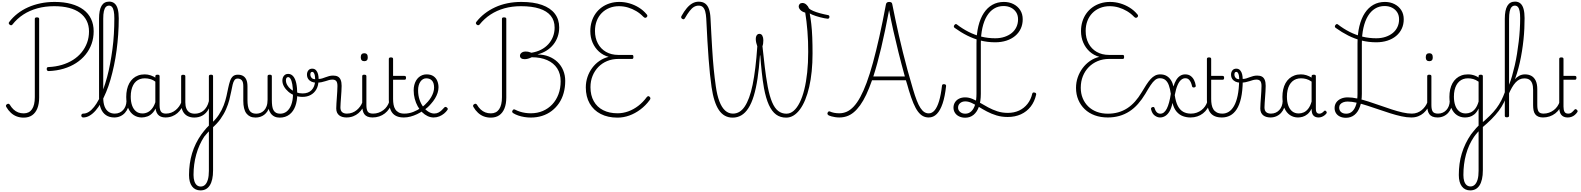

<svg xmlns="http://www.w3.org/2000/svg" viewBox="-20 -1444 19663 2388"><path d="M586 -560Q575 -560 568 -566Q561 -572 561 -586Q561 -600 567 -605Q573 -610 584 -610Q673 -614 750 -637Q827 -660 889 -699.5Q951 -739 995 -793Q1039 -847 1063 -912.5Q1087 -978 1087 -1053Q1087 -1127 1058 -1185.5Q1029 -1244 974 -1284.5Q919 -1325 838.5 -1346Q758 -1367 654 -1367Q542 -1367 445.5 -1340.5Q349 -1314 271 -1263.5Q193 -1213 134 -1138Q129 -1132 121 -1130Q113 -1128 103 -1135Q91 -1143 89 -1152.5Q87 -1162 95 -1171Q139 -1229 198 -1275Q257 -1321 328.5 -1353Q400 -1385 483 -1402.5Q566 -1420 659 -1420Q775 -1420 865.5 -1395Q956 -1370 1018 -1323.5Q1080 -1277 1112.5 -1209Q1145 -1141 1145 -1055Q1145 -971 1119 -898Q1093 -825 1044 -764.5Q995 -704 926 -659.5Q857 -615 771 -589.5Q685 -564 586 -560ZM274 19Q228 19 188 4Q148 -11 115 -41.5Q82 -72 58 -114Q52 -125 54.5 -133.5Q57 -142 67 -148Q78 -155 86 -153.5Q94 -152 101 -143Q122 -107 148.5 -82.5Q175 -58 206.5 -46Q238 -34 275 -34Q343 -34 378 -85.5Q413 -137 413 -235V-1209Q413 -1219 419.5 -1223.5Q426 -1228 439 -1228Q453 -1228 460 -1223.5Q467 -1219 467 -1209V-231Q467 -152 444.5 -96Q422 -40 379.5 -10.5Q337 19 274 19Z M1015 17Q1003 17 997 9.5Q991 2 991 -7Q991 -16 997 -23.5Q1003 -31 1015 -31Q1051 -31 1084.5 -52.5Q1118 -74 1150 -114Q1182 -154 1211 -210Q1240 -266 1265 -335Q1290 -404 1311.5 -483.5Q1333 -563 1349.5 -651.5Q1366 -740 1378.5 -833Q1391 -926 1396.5 -1022.5Q1402 -1119 1402 -1216Q1402 -1228 1410.5 -1234Q1419 -1240 1429.5 -1240Q1440 -1240 1448.5 -1234Q1457 -1228 1457 -1216Q1457 -1115 1450 -1015Q1443 -915 1430 -817.5Q1417 -720 1397.5 -628Q1378 -536 1354 -453Q1330 -370 1300 -298.5Q1270 -227 1238 -169Q1206 -111 1169.5 -69.5Q1133 -28 1094.5 -5.5Q1056 17 1015 17ZM1402 17Q1341 17 1298.5 -11.5Q1256 -40 1234 -95Q1212 -150 1212 -229V-1212Q1212 -1319 1243 -1371.5Q1274 -1424 1338 -1424Q1378 -1424 1405 -1401Q1432 -1378 1444.5 -1331.5Q1457 -1285 1457 -1216Q1457 -1204 1448.5 -1197.5Q1440 -1191 1429.5 -1191Q1419 -1191 1410.5 -1197.5Q1402 -1204 1402 -1216Q1402 -1270 1395 -1305Q1388 -1340 1373.5 -1357Q1359 -1374 1336 -1374Q1312 -1374 1296 -1357Q1280 -1340 1272 -1304Q1264 -1268 1264 -1212V-229Q1264 -165 1280.5 -121Q1297 -77 1329.5 -54Q1362 -31 1408 -31Q1419 -31 1424.5 -23.5Q1430 -16 1429.5 -7Q1429 2 1422 9.5Q1415 17 1402 17Z M1401 17Q1390 17 1384.5 9.5Q1379 2 1379.5 -7Q1380 -16 1387 -23.5Q1394 -31 1407 -31Q1440 -31 1466.5 -43Q1493 -55 1512 -76Q1531 -97 1541.5 -125Q1552 -153 1553 -186Q1554 -198 1563 -201.5Q1572 -205 1580.5 -201.5Q1589 -198 1588 -186Q1587 -142 1572.5 -104.5Q1558 -67 1533.5 -40Q1509 -13 1475 2Q1441 17 1401 17Z M1743 17Q1688 17 1644 -12Q1600 -41 1575 -98Q1550 -155 1550 -238Q1550 -288 1559.5 -331Q1569 -374 1588 -408.5Q1607 -443 1634.5 -467.5Q1662 -492 1698.5 -505.5Q1735 -519 1780 -519Q1818 -519 1854.5 -506.5Q1891 -494 1927 -470V-419Q1887 -449 1852 -459.5Q1817 -470 1781 -470Q1749 -470 1721.5 -460.5Q1694 -451 1672.5 -432Q1651 -413 1636.5 -385.5Q1622 -358 1614 -322Q1606 -286 1606 -242Q1606 -180 1622.5 -133Q1639 -86 1671.5 -59.5Q1704 -33 1753 -33Q1787 -33 1819 -49Q1851 -65 1877.5 -101.5Q1904 -138 1921 -202L1939 -159Q1918 -85 1884.5 -47Q1851 -9 1813.5 4Q1776 17 1743 17ZM2039 17Q2005 17 1981 7Q1957 -3 1942 -22Q1927 -41 1919.5 -69Q1912 -97 1912 -132V-495Q1912 -506 1919 -510.5Q1926 -515 1940 -515Q1953 -515 1959 -510.5Q1965 -506 1965 -496V-133Q1965 -81 1982 -56Q1999 -31 2045 -31Q2052 -31 2056 -23.5Q2060 -16 2059.5 -7Q2059 2 2054.5 9.5Q2050 17 2039 17Z M2036 17Q2025 17 2019.5 9.5Q2014 2 2014.5 -7Q2015 -16 2022 -23.5Q2029 -31 2042 -31Q2079 -31 2110 -43Q2141 -55 2165 -75Q2189 -95 2207 -120Q2225 -145 2235 -172Q2239 -183 2248 -182.5Q2257 -182 2263 -174.5Q2269 -167 2266 -157Q2255 -124 2235 -93Q2215 -62 2186.5 -37Q2158 -12 2120 2.5Q2082 17 2036 17Z M2474 924Q2406 924 2368.5 874Q2331 824 2331 733Q2331 661 2340.5 593.5Q2350 526 2369 463Q2388 400 2417 341Q2446 282 2485 227Q2501 205 2517 185.5Q2533 166 2548.5 148Q2564 130 2578 118V-96Q2563 -63 2541.5 -41Q2520 -19 2496 -6Q2472 7 2446.5 12.5Q2421 18 2396 18Q2348 18 2311 -1.5Q2274 -21 2253.5 -61.5Q2233 -102 2233 -166V-496Q2233 -505 2239 -509.5Q2245 -514 2258 -514Q2272 -514 2278.5 -509.5Q2285 -505 2285 -496V-171Q2285 -127 2297.5 -95.5Q2310 -64 2336 -47Q2362 -30 2403 -30Q2432 -30 2459 -39Q2486 -48 2509 -66.5Q2532 -85 2550 -115Q2568 -145 2578 -186V-496Q2578 -506 2584.5 -510.5Q2591 -515 2605 -515Q2618 -515 2624 -510.5Q2630 -506 2630 -496V675Q2630 738 2619.5 784.5Q2609 831 2589 862Q2569 893 2540 908.5Q2511 924 2474 924ZM2477 876Q2508 876 2530.5 854.5Q2553 833 2565.5 789.5Q2578 746 2578 682V190Q2570 198 2560 208.5Q2550 219 2540 232Q2530 245 2519 257Q2487 306 2462.5 361Q2438 416 2421 476.5Q2404 537 2395.5 601.5Q2387 666 2387 732Q2387 776 2397.5 809Q2408 842 2428 859Q2448 876 2477 876Z M2610 155Q2605 160 2599.5 154.5Q2594 149 2590.5 137.5Q2587 126 2589.5 114.5Q2592 103 2601 97Q2663 43 2701.5 -16Q2740 -75 2762.5 -134.5Q2785 -194 2797 -249.5Q2809 -305 2819 -353Q2829 -401 2841.5 -437.5Q2854 -474 2876.5 -494.5Q2899 -515 2939 -515Q2950 -515 2955 -508Q2960 -501 2959.5 -491.5Q2959 -482 2953 -474.5Q2947 -467 2936 -467Q2910 -467 2896 -447Q2882 -427 2873.5 -391Q2865 -355 2856 -307Q2847 -259 2832.5 -202.5Q2818 -146 2791.5 -85Q2765 -24 2721.5 37Q2678 98 2610 155Z M3158 18Q3120 18 3092 5Q3064 -8 3044.5 -33.5Q3025 -59 3015.5 -98.5Q3006 -138 3006 -190V-372Q3006 -425 2987 -446Q2968 -467 2936 -467Q2925 -467 2919 -474.5Q2913 -482 2913.5 -491.5Q2914 -501 2920 -508Q2926 -515 2938 -515Q2977 -515 3003.5 -499.5Q3030 -484 3044 -452Q3058 -420 3058 -368V-202Q3058 -159 3063.5 -126.5Q3069 -94 3081.5 -72.5Q3094 -51 3115 -40.5Q3136 -30 3167 -30Q3192 -30 3217 -39Q3242 -48 3262.5 -68.5Q3283 -89 3295.5 -122.5Q3308 -156 3308 -205L3331 -117Q3322 -84 3305 -58.5Q3288 -33 3265.5 -16Q3243 1 3215.5 9.5Q3188 18 3158 18ZM3459 19Q3422 19 3394 5.5Q3366 -8 3347 -34Q3328 -60 3318 -100Q3308 -140 3308 -192V-496Q3308 -506 3314.5 -510.5Q3321 -515 3335 -515Q3348 -515 3354.5 -510.5Q3361 -506 3361 -496V-202Q3361 -159 3365.5 -126.5Q3370 -94 3382 -73Q3394 -52 3414 -41Q3434 -30 3465 -30Q3487 -30 3507 -36.5Q3527 -43 3544.5 -56.5Q3562 -70 3576.5 -90.5Q3591 -111 3601.5 -138Q3612 -165 3618 -199Q3624 -233 3624 -273Q3624 -349 3615.5 -395.5Q3607 -442 3593.5 -463.5Q3580 -485 3564 -485Q3552 -485 3547 -495Q3542 -505 3546.5 -515Q3551 -525 3564 -525Q3601 -525 3626.5 -495.5Q3652 -466 3664.5 -410Q3677 -354 3677 -273Q3677 -231 3671 -193.5Q3665 -156 3653 -123.5Q3641 -91 3623 -65Q3605 -39 3580.5 -20Q3556 -1 3525.5 9Q3495 19 3459 19Z M3742 -239Q3692 -239 3647 -256Q3602 -273 3567.5 -302.5Q3533 -332 3512.5 -368Q3492 -404 3492 -442Q3492 -478 3511.5 -501.5Q3531 -525 3563 -525Q3576 -525 3580.5 -515Q3585 -505 3581.5 -495Q3578 -485 3564 -485Q3550 -485 3543 -474.5Q3536 -464 3536 -445Q3536 -415 3552.5 -386Q3569 -357 3597.5 -333.5Q3626 -310 3663.5 -296Q3701 -282 3743 -282Q3816 -282 3855.5 -323.5Q3895 -365 3899 -433Q3900 -444 3911 -447Q3922 -450 3932 -447Q3942 -444 3941 -433Q3939 -375 3914 -331.5Q3889 -288 3845 -263.5Q3801 -239 3742 -239Z M4289 17Q4264 17 4241 11Q4218 5 4200 -8.5Q4182 -22 4172 -43.5Q4162 -65 4162 -95Q4162 -123 4164.5 -158Q4167 -193 4169.5 -231.5Q4172 -270 4174.5 -306.5Q4177 -343 4177 -374Q4177 -419 4161.5 -436.5Q4146 -454 4115 -454Q4092 -454 4071 -448Q4050 -442 4027.5 -434.5Q4005 -427 3978 -421.5Q3951 -416 3915 -416Q3880 -416 3853.5 -428.5Q3827 -441 3812.5 -463.5Q3798 -486 3798 -517Q3798 -547 3815 -568.5Q3832 -590 3863 -590Q3893 -590 3911 -570Q3929 -550 3936 -520.5Q3943 -491 3943 -462Q3965 -462 3986.5 -468.5Q4008 -475 4029.5 -483.5Q4051 -492 4074.5 -498Q4098 -504 4124 -504Q4160 -504 4183 -491Q4206 -478 4217.5 -449.5Q4229 -421 4229 -376Q4229 -345 4226.5 -308.5Q4224 -272 4221.5 -235Q4219 -198 4216.5 -165Q4214 -132 4214 -108Q4214 -68 4235 -49.5Q4256 -31 4295 -31Q4306 -31 4311 -23.5Q4316 -16 4315.5 -7Q4315 2 4308.5 9.5Q4302 17 4289 17ZM3900 -459Q3900 -479 3896.5 -500Q3893 -521 3885 -535.5Q3877 -550 3864 -550Q3851 -550 3845.5 -541.5Q3840 -533 3840 -518Q3840 -494 3855 -476.5Q3870 -459 3900 -459Z M4288 17Q4277 17 4271.5 9.5Q4266 2 4266.5 -7Q4267 -16 4274 -23.5Q4281 -31 4294 -31Q4331 -31 4362 -43Q4393 -55 4417 -75Q4441 -95 4459 -120Q4477 -145 4487 -172Q4491 -183 4500 -182.5Q4509 -182 4515 -174.5Q4521 -167 4518 -157Q4507 -124 4487 -93Q4467 -62 4438.5 -37Q4410 -12 4372 2.5Q4334 17 4288 17Z M4615 17Q4577 17 4551.5 6.5Q4526 -4 4511.5 -24Q4497 -44 4491 -72.5Q4485 -101 4485 -137V-496Q4485 -506 4491 -510.5Q4497 -515 4510 -515Q4524 -515 4530.5 -510.5Q4537 -506 4537 -496V-137Q4537 -82 4553.5 -56.5Q4570 -31 4621 -31Q4630 -31 4634.5 -23.5Q4639 -16 4638.5 -7Q4638 2 4632.5 9.5Q4627 17 4615 17ZM4511 -683Q4489 -683 4478 -695.5Q4467 -708 4467 -732Q4467 -757 4478 -769.5Q4489 -782 4511 -782Q4532 -782 4543 -769.5Q4554 -757 4554 -732Q4555 -707 4543.5 -695Q4532 -683 4511 -683Z M4613 17Q4602 17 4596.5 9.5Q4591 2 4591.5 -7Q4592 -16 4599 -23.5Q4606 -31 4619 -31Q4656 -31 4688.5 -42.5Q4721 -54 4747.5 -74Q4774 -94 4793 -121.5Q4812 -149 4822 -182Q4825 -193 4834.5 -192Q4844 -191 4850.5 -184Q4857 -177 4854 -167Q4842 -125 4820 -91.5Q4798 -58 4766.5 -33.5Q4735 -9 4696 4Q4657 17 4613 17Z M5002 17Q4951 17 4915.5 2Q4880 -13 4858.5 -41.5Q4837 -70 4826.5 -110Q4816 -150 4816 -201V-711Q4816 -721 4822.5 -725.5Q4829 -730 4842 -730Q4856 -730 4862.5 -725.5Q4869 -721 4869 -711V-500H5010Q5021 -500 5025.5 -494.5Q5030 -489 5030 -476Q5030 -464 5025.5 -458Q5021 -452 5010 -452H4869V-213Q4869 -175 4875 -142Q4881 -109 4896.5 -84.5Q4912 -60 4939 -45.5Q4966 -31 5009 -31Q5019 -31 5024 -23.5Q5029 -16 5028.5 -7Q5028 2 5021.5 9.5Q5015 17 5002 17Z M5004 17Q4991 17 4985.5 9.5Q4980 2 4981.5 -7Q4983 -16 4990.5 -23.5Q4998 -31 5010 -31Q5066 -31 5120 -52Q5174 -73 5218 -105Q5226 -110 5232.5 -107Q5239 -104 5243.5 -96.5Q5248 -89 5248 -80.5Q5248 -72 5241 -67Q5207 -43 5167 -24Q5127 -5 5085.5 6Q5044 17 5004 17Z M5218 -103Q5242 -120 5263 -139.5Q5284 -159 5302 -180Q5326 -207 5343 -236.5Q5360 -266 5369.5 -296Q5379 -326 5379 -354Q5379 -413 5353 -441.5Q5327 -470 5281 -470Q5260 -470 5241.5 -459.5Q5223 -449 5209 -429Q5195 -409 5187.5 -382Q5180 -355 5180 -322Q5180 -256 5198.5 -202.5Q5217 -149 5247 -111Q5277 -73 5312 -52.5Q5347 -32 5380 -32Q5410 -32 5433 -44Q5456 -56 5474 -73.5Q5492 -91 5505 -106Q5513 -115 5521 -114.5Q5529 -114 5538 -107Q5546 -101 5548.5 -93.5Q5551 -86 5545 -77Q5529 -53 5503 -31.5Q5477 -10 5444 3.5Q5411 17 5373 17Q5335 17 5298.5 0Q5262 -17 5230.5 -48Q5199 -79 5175.5 -121.5Q5152 -164 5138.5 -214.5Q5125 -265 5125 -321Q5125 -355 5132.5 -385.5Q5140 -416 5154 -440.5Q5168 -465 5188 -482.5Q5208 -500 5232.5 -509.5Q5257 -519 5285 -519Q5338 -519 5371 -496.5Q5404 -474 5419 -437Q5434 -400 5434 -358Q5434 -324 5422.5 -288.5Q5411 -253 5390 -218.5Q5369 -184 5340 -152Q5320 -128 5295 -106Q5270 -84 5243 -65Z M6581 18Q6541 18 6501.5 11.5Q6462 5 6426.5 -7Q6391 -19 6364 -36Q6353 -43 6350.5 -51.5Q6348 -60 6356 -72Q6362 -82 6370 -83.5Q6378 -85 6389 -79Q6416 -65 6447.5 -55Q6479 -45 6513 -40Q6547 -35 6582 -35Q6664 -35 6731.5 -64Q6799 -93 6848.5 -145.5Q6898 -198 6925.5 -271Q6953 -344 6953 -433Q6953 -527 6910 -593.5Q6867 -660 6786 -696Q6705 -732 6593 -732Q6567 -719 6545 -713.5Q6523 -708 6505 -708Q6477 -708 6462 -719.5Q6447 -731 6447 -751Q6447 -765 6455.5 -776.5Q6464 -788 6479 -795.5Q6494 -803 6515 -803Q6539 -803 6555 -799Q6571 -795 6590 -788Q6657 -799 6709.5 -826Q6762 -853 6799.5 -894Q6837 -935 6857.5 -987.5Q6878 -1040 6878 -1101Q6878 -1189 6830 -1248Q6782 -1307 6689 -1337Q6596 -1367 6459 -1367Q6348 -1367 6253.5 -1340.5Q6159 -1314 6081 -1263Q6003 -1212 5944 -1138Q5938 -1132 5930 -1130.5Q5922 -1129 5913 -1135Q5901 -1143 5899 -1152.5Q5897 -1162 5904 -1171Q5949 -1229 6007.5 -1274.5Q6066 -1320 6137 -1353Q6208 -1386 6290 -1403Q6372 -1420 6464 -1420Q6616 -1420 6721 -1382.5Q6826 -1345 6880.5 -1274Q6935 -1203 6935 -1103Q6935 -1041 6916 -987Q6897 -933 6862 -889.5Q6827 -846 6778 -815Q6729 -784 6668 -768V-766Q6743 -766 6805.5 -741.5Q6868 -717 6914 -673Q6960 -629 6985 -568.5Q7010 -508 7010 -438Q7010 -358 6990.5 -287.5Q6971 -217 6933 -161Q6895 -105 6842 -64.5Q6789 -24 6723 -3Q6657 18 6581 18ZM6084 19Q6038 19 5998 4Q5958 -11 5925 -41.5Q5892 -72 5868 -114Q5862 -125 5864.5 -133.5Q5867 -142 5877 -148Q5888 -155 5896 -153.5Q5904 -152 5911 -143Q5932 -107 5958.5 -82.5Q5985 -58 6016.5 -46Q6048 -34 6085 -34Q6153 -34 6188 -85.5Q6223 -137 6223 -235V-1209Q6223 -1220 6229.5 -1224Q6236 -1228 6249 -1228Q6263 -1228 6270 -1223.5Q6277 -1219 6277 -1209V-231Q6277 -152 6254.5 -96Q6232 -40 6189.5 -10.5Q6147 19 6084 19Z M7660 19Q7540 19 7451.5 -26.5Q7363 -72 7314.5 -156.5Q7266 -241 7266 -357Q7266 -425 7287 -487Q7308 -549 7346 -600Q7384 -651 7436 -686.5Q7488 -722 7550 -737Q7481 -756 7430 -802Q7379 -848 7350.5 -913.5Q7322 -979 7322 -1057Q7322 -1120 7339 -1175.5Q7356 -1231 7388 -1276Q7420 -1321 7464.5 -1353Q7509 -1385 7564 -1402.5Q7619 -1420 7683 -1420Q7747 -1420 7809 -1402Q7871 -1384 7926 -1350Q7981 -1316 8021 -1268Q8030 -1259 8031.5 -1249.5Q8033 -1240 8023 -1230Q8013 -1221 8003 -1222.5Q7993 -1224 7981 -1236Q7942 -1277 7893 -1306Q7844 -1335 7790 -1351Q7736 -1367 7678 -1367Q7613 -1367 7558 -1344.5Q7503 -1322 7463 -1281Q7423 -1240 7401.5 -1183.5Q7380 -1127 7380 -1059Q7380 -971 7416 -903.5Q7452 -836 7517.5 -798.5Q7583 -761 7670 -761H7842Q7850 -761 7854 -755.5Q7858 -750 7858 -735Q7858 -722 7854 -716.5Q7850 -711 7842 -711H7671Q7595 -711 7532 -685Q7469 -659 7422.5 -611.5Q7376 -564 7350 -500Q7324 -436 7324 -360Q7324 -259 7365 -185.5Q7406 -112 7482 -73.5Q7558 -35 7661 -35Q7728 -35 7793.5 -58.5Q7859 -82 7918 -127Q7977 -172 8024 -236Q8033 -246 8041 -248Q8049 -250 8059 -241Q8069 -232 8069.5 -222Q8070 -212 8060 -199Q8010 -131 7944.5 -82Q7879 -33 7807 -7Q7735 19 7660 19Z M9092 19Q8985 19 8921.5 -75Q8858 -169 8830 -361Q8819 -439 8810 -524Q8801 -609 8793.5 -710.5Q8786 -812 8778.5 -935.5Q8771 -1059 8764 -1214Q8761 -1267 8751 -1302.5Q8741 -1338 8721.5 -1356Q8702 -1374 8669 -1374Q8638 -1374 8611 -1358Q8584 -1342 8557 -1307Q8530 -1272 8498 -1217Q8493 -1208 8485 -1205Q8477 -1202 8466 -1209Q8454 -1216 8452.5 -1225Q8451 -1234 8455 -1243Q8488 -1303 8522 -1343Q8556 -1383 8592.5 -1403Q8629 -1423 8670 -1423Q8720 -1423 8751 -1399.5Q8782 -1376 8798 -1330Q8814 -1284 8817 -1215Q8823 -1106 8827.5 -1015Q8832 -924 8837 -848.5Q8842 -773 8846.5 -708Q8851 -643 8857 -586Q8863 -529 8869 -476Q8875 -423 8883 -370Q8899 -257 8928 -182Q8957 -107 8999 -69Q9041 -31 9096 -31Q9139 -31 9175.5 -52.5Q9212 -74 9242 -118.5Q9272 -163 9297 -230.5Q9322 -298 9341 -391Q9360 -484 9374.5 -603Q9389 -722 9399 -868Q9392 -886 9386 -911Q9380 -936 9380 -958Q9380 -976 9384.5 -990Q9389 -1004 9399 -1013.5Q9409 -1023 9424 -1023Q9450 -1023 9462 -999.5Q9474 -976 9474 -944Q9474 -923 9471.5 -904Q9469 -885 9463 -869Q9472 -794 9478.5 -731Q9485 -668 9492 -610.5Q9499 -553 9507.5 -493Q9516 -433 9529 -364Q9552 -246 9583.5 -172Q9615 -98 9659 -64Q9703 -30 9761 -30Q9810 -30 9851.5 -66Q9893 -102 9926.5 -169Q9960 -236 9983.5 -330.5Q10007 -425 10019.5 -543Q10032 -661 10032 -798Q10032 -863 10030 -927.5Q10028 -992 10022.5 -1055.5Q10017 -1119 10010.5 -1177Q10004 -1235 9995 -1287Q9957 -1297 9935.5 -1319.5Q9914 -1342 9914 -1364Q9914 -1382 9926.5 -1394.5Q9939 -1407 9960 -1407Q9986 -1407 10008.5 -1387Q10031 -1367 10042 -1339Q10057 -1324 10094 -1308Q10131 -1292 10179.5 -1279Q10228 -1266 10280 -1256Q10289 -1254 10292.5 -1248.5Q10296 -1243 10296 -1234Q10296 -1224 10290.5 -1217.5Q10285 -1211 10274 -1211Q10257 -1213 10232 -1217.5Q10207 -1222 10179.5 -1229.5Q10152 -1237 10126.5 -1245Q10101 -1253 10080.5 -1262Q10060 -1271 10051 -1277Q10062 -1219 10070.5 -1144.5Q10079 -1070 10082.5 -979.5Q10086 -889 10086 -779Q10086 -662 10075.5 -557Q10065 -452 10044.5 -363Q10024 -274 9995 -203.5Q9966 -133 9929.5 -83.5Q9893 -34 9850 -7.5Q9807 19 9758 19Q9685 19 9632.5 -19.5Q9580 -58 9543 -139Q9506 -220 9482 -348Q9473 -397 9466.5 -446.5Q9460 -496 9454.5 -546Q9449 -596 9444.5 -648Q9440 -700 9436 -755H9432Q9421 -594 9402 -468.5Q9383 -343 9355 -251Q9327 -159 9288 -98.5Q9249 -38 9200 -9.5Q9151 19 9092 19Z M10420 17Q10392 17 10367 13Q10342 9 10322 3.5Q10302 -2 10288 -8Q10281 -12 10274.5 -20Q10268 -28 10273 -41Q10278 -54 10286 -57.5Q10294 -61 10303 -57Q10324 -47 10354 -41Q10384 -35 10419 -35Q10468 -35 10512.5 -55Q10557 -75 10599 -120Q10641 -165 10680.5 -238Q10720 -311 10759 -416Q10798 -521 10837 -663Q10876 -805 10916.5 -985.5Q10957 -1166 10999 -1390Q11002 -1406 11012.5 -1413Q11023 -1420 11039 -1420Q11056 -1420 11066 -1413.5Q11076 -1407 11078 -1390Q11096 -1301 11116 -1204.5Q11136 -1108 11159.5 -1005Q11183 -902 11210 -793Q11237 -684 11268 -570Q11299 -456 11335 -336Q11360 -251 11382.5 -193.5Q11405 -136 11428.5 -100.5Q11452 -65 11477 -49.5Q11502 -34 11531 -34Q11573 -34 11605 -72.5Q11637 -111 11660 -187.5Q11683 -264 11696 -378Q11697 -389 11704 -393.5Q11711 -398 11724 -397Q11736 -396 11742 -390Q11748 -384 11747 -374Q11733 -244 11704 -157.5Q11675 -71 11632 -27Q11589 17 11531 17Q11491 17 11458.5 -0.5Q11426 -18 11397 -56.5Q11368 -95 11340.5 -160Q11313 -225 11284 -321Q11276 -353 11266 -384Q11256 -415 11247 -446H10826Q10790 -343 10753.5 -266Q10717 -189 10678 -135Q10639 -81 10598 -47Q10557 -13 10512.5 2Q10468 17 10420 17ZM10842 -493H11234Q11191 -648 11155 -792.5Q11119 -937 11089.5 -1069Q11060 -1201 11038 -1318Q10988 -1052 10939.5 -847.5Q10891 -643 10842 -493Z M12514 11Q12438 11 12374 -8.5Q12310 -28 12255.5 -57Q12201 -86 12154 -115Q12107 -144 12065.5 -163.5Q12024 -183 11986 -183Q11947 -183 11921.5 -161.5Q11896 -140 11896 -105Q11896 -73 11921.5 -51.5Q11947 -30 11986 -30Q12029 -30 12060.5 -59.5Q12092 -89 12108.5 -144.5Q12125 -200 12125 -278V-903Q12125 -1023 12148.5 -1119Q12172 -1215 12216 -1282Q12260 -1349 12323 -1384.5Q12386 -1420 12466 -1420Q12532 -1420 12585 -1393Q12638 -1366 12669 -1318Q12700 -1270 12700 -1204Q12700 -1140 12675.5 -1087.5Q12651 -1035 12605.5 -997Q12560 -959 12497 -938.5Q12434 -918 12358 -918Q12264 -918 12177.5 -939.5Q12091 -961 12010.5 -1001.5Q11930 -1042 11854 -1097Q11845 -1103 11843.5 -1112.5Q11842 -1122 11850 -1132Q11858 -1143 11866 -1144.5Q11874 -1146 11881 -1140Q11951 -1086 12027 -1047.5Q12103 -1009 12185.5 -988.5Q12268 -968 12358 -968Q12421 -968 12473.5 -985.5Q12526 -1003 12563.5 -1033.5Q12601 -1064 12621.5 -1107.5Q12642 -1151 12642 -1203Q12642 -1254 12619 -1290.5Q12596 -1327 12555.5 -1348Q12515 -1369 12462 -1369Q12396 -1369 12343.5 -1337Q12291 -1305 12254.5 -1244.5Q12218 -1184 12198.5 -1097Q12179 -1010 12179 -901V-278Q12179 -184 12155.5 -117.5Q12132 -51 12088.5 -15.5Q12045 20 11985 20Q11943 20 11909.5 4Q11876 -12 11857.5 -40.5Q11839 -69 11839 -105Q11839 -142 11857.5 -171.5Q11876 -201 11909 -217Q11942 -233 11984 -233Q12030 -233 12075.5 -213.5Q12121 -194 12169.5 -165.5Q12218 -137 12271.5 -108Q12325 -79 12385 -59.5Q12445 -40 12515 -40Q12593 -40 12655 -69Q12717 -98 12759.5 -152Q12802 -206 12819 -280Q12822 -290 12830 -293Q12838 -296 12850 -292Q12861 -290 12865 -283Q12869 -276 12867 -267Q12848 -181 12799.5 -118.5Q12751 -56 12678 -22.5Q12605 11 12514 11Z M13758 17Q13669 17 13596.5 -9.5Q13524 -36 13472 -85.5Q13420 -135 13391.5 -202.5Q13363 -270 13363 -351Q13363 -420 13384.5 -482Q13406 -544 13444.5 -596Q13483 -648 13536 -685Q13589 -722 13653 -737Q13584 -756 13533 -802Q13482 -848 13453.5 -913.5Q13425 -979 13425 -1057Q13425 -1120 13442 -1175.5Q13459 -1231 13491 -1276Q13523 -1321 13567.5 -1353Q13612 -1385 13667 -1402.5Q13722 -1420 13786 -1420Q13850 -1420 13912 -1402Q13974 -1384 14029 -1350Q14084 -1316 14124 -1268Q14133 -1259 14134.5 -1249.5Q14136 -1240 14126 -1230Q14116 -1221 14106 -1222.5Q14096 -1224 14084 -1236Q14045 -1277 13996 -1306Q13947 -1335 13893 -1351Q13839 -1367 13781 -1367Q13716 -1367 13661 -1344.5Q13606 -1322 13566 -1281Q13526 -1240 13504.5 -1183.5Q13483 -1127 13483 -1059Q13483 -971 13519 -903.5Q13555 -836 13620.5 -798.5Q13686 -761 13773 -761H13945Q13953 -761 13957 -755.5Q13961 -750 13961 -735Q13961 -722 13957 -716.5Q13953 -711 13945 -711H13774Q13697 -711 13632.5 -684Q13568 -657 13521 -609Q13474 -561 13448 -496Q13422 -431 13422 -352Q13422 -282 13446 -223Q13470 -164 13514.5 -120.5Q13559 -77 13621 -53.5Q13683 -30 13758 -30Q13769 -30 13773.5 -23Q13778 -16 13778 -6.5Q13778 3 13773 10Q13768 17 13758 17Z M13758 17Q13748 17 13743 10Q13738 3 13738 -6.5Q13738 -16 13743 -23Q13748 -30 13758 -30Q13828 -30 13888 -47Q13948 -64 14000 -97.5Q14052 -131 14096.5 -181Q14141 -231 14179 -295Q14211 -349 14238 -390.5Q14265 -432 14291 -460.5Q14317 -489 14346 -504Q14375 -519 14411 -519Q14423 -519 14428.5 -512Q14434 -505 14433 -495.5Q14432 -486 14424.5 -478.5Q14417 -471 14405 -471Q14373 -471 14346 -449Q14319 -427 14290 -383.5Q14261 -340 14225 -277Q14183 -207 14134 -151.5Q14085 -96 14027 -58.5Q13969 -21 13902 -2Q13835 17 13758 17Z M14408 17Q14375 17 14343 -6Q14311 -29 14298 -78Q14294 -91 14296.5 -98Q14299 -105 14308 -110Q14320 -115 14328 -113Q14336 -111 14338 -104Q14349 -67 14367 -48.5Q14385 -30 14412 -30Q14460 -30 14492 -92.5Q14524 -155 14542 -277Q14533 -340 14517.5 -383Q14502 -426 14475 -448.5Q14448 -471 14406 -471Q14396 -471 14391 -478.5Q14386 -486 14386.5 -495.5Q14387 -505 14392.5 -512Q14398 -519 14409 -519Q14457 -519 14490 -499.5Q14523 -480 14544 -446.5Q14565 -413 14575 -368Q14589 -416 14609.5 -449.5Q14630 -483 14658 -501Q14686 -519 14721 -519Q14762 -519 14789 -499Q14816 -479 14831.5 -447Q14847 -415 14852 -379Q14854 -372 14849.5 -365.5Q14845 -359 14832 -356Q14822 -355 14815 -358.5Q14808 -362 14806 -372Q14801 -397 14791 -419.5Q14781 -442 14764.5 -456.5Q14748 -471 14721 -471Q14695 -471 14670.5 -451Q14646 -431 14626 -385.5Q14606 -340 14591 -261Q14603 -176 14629.5 -126Q14656 -76 14696.5 -53.5Q14737 -31 14790 -31Q14801 -31 14806.5 -23.5Q14812 -16 14811.5 -7Q14811 2 14804.5 9.5Q14798 17 14785 17Q14738 17 14693.5 1Q14649 -15 14614.5 -54.5Q14580 -94 14563 -164Q14550 -101 14527 -61Q14504 -21 14473.5 -2Q14443 17 14408 17Z M14788 17Q14777 17 14771.5 9.5Q14766 2 14766.5 -7Q14767 -16 14774 -23.5Q14781 -31 14794 -31Q14831 -31 14863.5 -42.5Q14896 -54 14922.5 -74Q14949 -94 14968 -121.5Q14987 -149 14997 -182Q15000 -193 15009.5 -192Q15019 -191 15025.5 -184Q15032 -177 15029 -167Q15017 -125 14995 -91.5Q14973 -58 14941.5 -33.5Q14910 -9 14871 4Q14832 17 14788 17Z M15177 17Q15126 17 15090.5 2Q15055 -13 15033.5 -41.5Q15012 -70 15001.5 -110Q14991 -150 14991 -201V-711Q14991 -721 14997.5 -725.5Q15004 -730 15017 -730Q15031 -730 15037.5 -725.5Q15044 -721 15044 -711V-500H15185Q15196 -500 15200.5 -494.5Q15205 -489 15205 -476Q15205 -464 15200.5 -458Q15196 -452 15185 -452H15044V-213Q15044 -175 15050 -142Q15056 -109 15071.5 -84.5Q15087 -60 15114 -45.5Q15141 -31 15184 -31Q15194 -31 15199 -23.5Q15204 -16 15203.5 -7Q15203 2 15196.5 9.5Q15190 17 15177 17Z M15179 17Q15166 17 15160.5 9.5Q15155 2 15156.5 -7Q15158 -16 15165.5 -23.5Q15173 -31 15185 -31Q15226 -31 15262.5 -53.5Q15299 -76 15327.5 -125Q15356 -174 15373 -253.5Q15390 -333 15392 -447Q15392 -453 15399 -456Q15406 -459 15414.5 -458Q15423 -457 15430 -452.5Q15437 -448 15437 -438Q15435 -312 15415.5 -225Q15396 -138 15361 -84.5Q15326 -31 15279.5 -7Q15233 17 15179 17Z M15782 17Q15757 17 15734 11Q15711 5 15693 -8.5Q15675 -22 15665 -43.5Q15655 -65 15655 -95Q15655 -123 15657.5 -158Q15660 -193 15662.5 -231.5Q15665 -270 15667.5 -306.5Q15670 -343 15670 -374Q15670 -419 15654.5 -436.5Q15639 -454 15608 -454Q15585 -454 15564 -448Q15543 -442 15520.5 -434.5Q15498 -427 15471 -421.5Q15444 -416 15408 -416Q15373 -416 15346.5 -428.5Q15320 -441 15305.5 -463.5Q15291 -486 15291 -517Q15291 -547 15308 -568.5Q15325 -590 15356 -590Q15386 -590 15404 -570Q15422 -550 15429 -520.5Q15436 -491 15436 -462Q15458 -462 15479.5 -468.5Q15501 -475 15522.5 -483.5Q15544 -492 15567.5 -498Q15591 -504 15617 -504Q15653 -504 15676 -491Q15699 -478 15710.5 -449.5Q15722 -421 15722 -376Q15722 -345 15719.5 -308.5Q15717 -272 15714.5 -235Q15712 -198 15709.5 -165Q15707 -132 15707 -108Q15707 -68 15728 -49.5Q15749 -31 15788 -31Q15799 -31 15804 -23.5Q15809 -16 15808.5 -7Q15808 2 15801.5 9.5Q15795 17 15782 17ZM15393 -459Q15393 -479 15389.5 -500Q15386 -521 15378 -535.5Q15370 -550 15357 -550Q15344 -550 15338.5 -541.5Q15333 -533 15333 -518Q15333 -494 15348 -476.5Q15363 -459 15393 -459Z M15781 17Q15770 17 15764.5 9.5Q15759 2 15759.5 -7Q15760 -16 15767 -23.5Q15774 -31 15787 -31Q15820 -31 15846.5 -43Q15873 -55 15892 -76Q15911 -97 15921.5 -125Q15932 -153 15933 -186Q15934 -198 15943 -201.5Q15952 -205 15960.5 -201.5Q15969 -198 15968 -186Q15967 -142 15952.5 -104.5Q15938 -67 15913.5 -40Q15889 -13 15855 2Q15821 17 15781 17Z M16124 17Q16069 17 16025 -12Q15981 -41 15955.5 -98Q15930 -155 15930 -238Q15930 -288 15939.5 -331Q15949 -374 15968 -408.5Q15987 -443 16015 -467.5Q16043 -492 16079.5 -505.5Q16116 -519 16160 -519Q16194 -519 16227 -509Q16260 -499 16293 -479V-495Q16293 -506 16299.5 -510.5Q16306 -515 16320 -515Q16334 -515 16340 -510.5Q16346 -506 16346 -496V-91Q16346 -70 16350.5 -56.5Q16355 -43 16365 -36.5Q16375 -30 16390 -30Q16400 -30 16409.5 -33.5Q16419 -37 16428.5 -44.5Q16438 -52 16449 -63Q16454 -69 16460.5 -68.5Q16467 -68 16473 -61Q16480 -55 16481 -48Q16482 -41 16478 -34Q16467 -19 16451 -7.5Q16435 4 16417 10.5Q16399 17 16381 17Q16360 17 16344.5 11.5Q16329 6 16317.5 -5.5Q16306 -17 16300.5 -33.5Q16295 -50 16294 -72Q16294 -76 16293.5 -81.5Q16293 -87 16293 -92Q16270 -47 16241 -23.5Q16212 0 16181.5 8.5Q16151 17 16124 17ZM15986 -242Q15986 -180 16002.5 -133Q16019 -86 16051.5 -59.5Q16084 -33 16133 -33Q16165 -33 16195.5 -46.5Q16226 -60 16251.5 -92.5Q16277 -125 16293 -181V-429Q16258 -453 16226 -461.5Q16194 -470 16161 -470Q16129 -470 16102 -460.5Q16075 -451 16053.5 -432Q16032 -413 16017 -385.5Q16002 -358 15994 -322Q15986 -286 15986 -242Z M16720 21Q16678 21 16646 6Q16614 -9 16596.5 -36.5Q16579 -64 16579 -100Q16579 -140 16600 -170Q16621 -200 16658 -216.5Q16695 -233 16742 -233Q16797 -233 16863 -218.5Q16929 -204 17000.5 -181Q17072 -158 17145.5 -132Q17219 -106 17289.5 -83Q17360 -60 17424 -45.5Q17488 -31 17540 -31Q17552 -31 17557.5 -23.5Q17563 -16 17561.5 -7Q17560 2 17553 9.5Q17546 17 17533 17Q17477 17 17410.5 2.5Q17344 -12 17273 -34.5Q17202 -57 17129.5 -82Q17057 -107 16987 -129.5Q16917 -152 16854.5 -166.5Q16792 -181 16741 -181Q16711 -181 16687 -172Q16663 -163 16649.5 -146Q16636 -129 16636 -106Q16636 -71 16659.5 -50.5Q16683 -30 16724 -30Q16769 -30 16800 -60Q16831 -90 16847.5 -145Q16864 -200 16864 -278V-903Q16864 -1023 16887.5 -1119Q16911 -1215 16955 -1282Q16999 -1349 17062 -1384.5Q17125 -1420 17205 -1420Q17271 -1420 17324 -1393Q17377 -1366 17408 -1318Q17439 -1270 17439 -1204Q17439 -1140 17414.5 -1087.5Q17390 -1035 17344.5 -997Q17299 -959 17236 -938.5Q17173 -918 17097 -918Q17003 -918 16916.5 -939.5Q16830 -961 16749.5 -1001.5Q16669 -1042 16593 -1097Q16584 -1103 16582.5 -1112.5Q16581 -1122 16589 -1132Q16597 -1143 16605 -1144.5Q16613 -1146 16620 -1140Q16690 -1086 16766 -1047.5Q16842 -1009 16924.5 -988.5Q17007 -968 17097 -968Q17160 -968 17212.5 -985.5Q17265 -1003 17302.5 -1033.5Q17340 -1064 17360.5 -1107.5Q17381 -1151 17381 -1203Q17381 -1254 17358 -1290.5Q17335 -1327 17294.5 -1348Q17254 -1369 17201 -1369Q17135 -1369 17082.5 -1337Q17030 -1305 16993.5 -1244.5Q16957 -1184 16937.5 -1097Q16918 -1010 16918 -901V-278Q16918 -184 16894.5 -117.5Q16871 -51 16826.5 -15Q16782 21 16720 21Z M17534 17Q17523 17 17517.5 9.5Q17512 2 17512.5 -7Q17513 -16 17520 -23.5Q17527 -31 17540 -31Q17577 -31 17608 -43Q17639 -55 17663 -75Q17687 -95 17705 -120Q17723 -145 17733 -172Q17737 -183 17746 -182.5Q17755 -182 17761 -174.5Q17767 -167 17764 -157Q17753 -124 17733 -93Q17713 -62 17684.5 -37Q17656 -12 17618 2.5Q17580 17 17534 17Z M17861 17Q17823 17 17797.5 6.5Q17772 -4 17757.5 -24Q17743 -44 17737 -72.5Q17731 -101 17731 -137V-496Q17731 -506 17737 -510.5Q17743 -515 17756 -515Q17770 -515 17776.5 -510.5Q17783 -506 17783 -496V-137Q17783 -82 17799.5 -56.5Q17816 -31 17867 -31Q17876 -31 17880.5 -23.5Q17885 -16 17884.5 -7Q17884 2 17878.5 9.5Q17873 17 17861 17ZM17757 -683Q17735 -683 17724 -695.5Q17713 -708 17713 -732Q17713 -757 17724 -769.5Q17735 -782 17757 -782Q17778 -782 17789 -769.5Q17800 -757 17800 -732Q17801 -707 17789.5 -695Q17778 -683 17757 -683Z M17859 17Q17848 17 17842.5 9.5Q17837 2 17837.5 -7Q17838 -16 17845 -23.5Q17852 -31 17865 -31Q17898 -31 17924.5 -43Q17951 -55 17970 -76Q17989 -97 17999.5 -125Q18010 -153 18011 -186Q18012 -198 18021 -201.5Q18030 -205 18038.5 -201.5Q18047 -198 18046 -186Q18045 -142 18030.5 -104.5Q18016 -67 17991.5 -40Q17967 -13 17933 2Q17899 17 17859 17Z M18266 924Q18199 924 18161.5 874Q18124 824 18124 733Q18124 661 18133 594Q18142 527 18161.5 463.5Q18181 400 18209.5 341Q18238 282 18276 227Q18293 206 18309 186Q18325 166 18341 148Q18357 130 18370 118V-94Q18346 -45 18316.5 -21.5Q18287 2 18257.5 9.5Q18228 17 18201 17Q18145 17 18101 -12Q18057 -41 18032 -98Q18007 -155 18007 -238Q18007 -288 18016.5 -331Q18026 -374 18045 -408.5Q18064 -443 18092 -467.5Q18120 -492 18156 -505.5Q18192 -519 18237 -519Q18262 -519 18283 -515Q18304 -511 18325.5 -503Q18347 -495 18370 -480V-496Q18370 -506 18376.5 -510.5Q18383 -515 18397 -515Q18410 -515 18416.5 -510.5Q18423 -506 18423 -496V675Q18423 737 18412 784.5Q18401 832 18381 862.5Q18361 893 18332 908.5Q18303 924 18266 924ZM18270 875Q18300 875 18322.5 853.5Q18345 832 18357.5 789.5Q18370 747 18370 681V189Q18361 198 18351.5 209Q18342 220 18332.5 232Q18323 244 18313 258Q18280 306 18255 361Q18230 416 18213.5 476.5Q18197 537 18189 601.5Q18181 666 18181 733Q18181 777 18191 809Q18201 841 18221 858Q18241 875 18270 875ZM18210 -33Q18242 -33 18272.5 -46.5Q18303 -60 18328.5 -92.5Q18354 -125 18370 -181V-428Q18335 -452 18303 -461Q18271 -470 18238 -470Q18206 -470 18179 -460.5Q18152 -451 18130.5 -432Q18109 -413 18094 -385.5Q18079 -358 18071 -322Q18063 -286 18063 -242Q18063 -180 18079.5 -133Q18096 -86 18129 -59.5Q18162 -33 18210 -33Z M18410 147Q18404 152 18399.5 146Q18395 140 18393 130.5Q18391 121 18392.5 110.5Q18394 100 18399 95Q18461 43 18508.5 -3.5Q18556 -50 18591 -96.5Q18626 -143 18652 -194Q18678 -245 18699 -304Q18705 -320 18713 -320Q18721 -320 18727 -311Q18733 -302 18730 -289Q18712 -225 18685 -170Q18658 -115 18620 -64.5Q18582 -14 18530 38Q18478 90 18410 147Z M19173 17Q19137 17 19112.5 6.5Q19088 -4 19073.5 -24Q19059 -44 19053.5 -72.5Q19048 -101 19048 -137V-326Q19048 -374 19036.5 -406Q19025 -438 19001 -453.5Q18977 -469 18938 -469Q18906 -469 18879.5 -456Q18853 -443 18829.5 -417.5Q18806 -392 18784.5 -354.5Q18763 -317 18742 -268L18722 -284Q18743 -335 18766 -378Q18789 -421 18816 -452.5Q18843 -484 18875.5 -501.5Q18908 -519 18947 -519Q18993 -519 19027 -500Q19061 -481 19080.5 -440.5Q19100 -400 19100 -334V-137Q19100 -82 19116 -56.5Q19132 -31 19179 -31Q19188 -31 19193 -23.5Q19198 -16 19197.5 -7Q19197 2 19191 9.5Q19185 17 19173 17ZM18721 15Q18708 15 18702 10.5Q18696 6 18696 -4V-1210Q18696 -1318 18727.5 -1371Q18759 -1424 18823 -1424Q18864 -1424 18890.5 -1401Q18917 -1378 18929.5 -1332Q18942 -1286 18942 -1219Q18942 -1157 18939 -1089Q18936 -1021 18928.5 -950Q18921 -879 18909.5 -807Q18898 -735 18882.5 -666Q18867 -597 18847 -532Q18827 -467 18802.5 -409Q18778 -351 18749 -303V-4Q18749 6 18742 10.5Q18735 15 18721 15ZM18749 -390Q18769 -439 18786.5 -500Q18804 -561 18820 -631Q18836 -701 18848 -775.5Q18860 -850 18869 -926Q18878 -1002 18882.5 -1076.5Q18887 -1151 18887 -1218Q18887 -1271 18880.5 -1305Q18874 -1339 18859.5 -1356.5Q18845 -1374 18821 -1374Q18797 -1374 18780.5 -1356Q18764 -1338 18756.5 -1301Q18749 -1264 18749 -1207Z M19170 17Q19159 17 19153.5 9.5Q19148 2 19148.5 -7Q19149 -16 19156 -23.5Q19163 -31 19176 -31Q19213 -31 19245.5 -42.5Q19278 -54 19304.5 -74Q19331 -94 19350 -121.5Q19369 -149 19379 -182Q19382 -193 19391.5 -192Q19401 -191 19407.5 -184Q19414 -177 19411 -167Q19399 -125 19377 -91.5Q19355 -58 19323.5 -33.5Q19292 -9 19253 4Q19214 17 19170 17Z M19479 17Q19443 17 19419.5 2.5Q19396 -12 19384.5 -40Q19373 -68 19373 -107V-711Q19373 -721 19379.5 -725.5Q19386 -730 19399 -730Q19413 -730 19419.5 -725.5Q19426 -721 19426 -711V-500H19567Q19578 -500 19582.5 -494.5Q19587 -489 19587 -476Q19587 -464 19582.5 -458Q19578 -452 19567 -452H19426V-119Q19426 -78 19438 -54.5Q19450 -31 19485 -31Q19510 -31 19527.5 -45Q19545 -59 19562 -79Q19569 -88 19576.5 -86.5Q19584 -85 19592 -79Q19599 -72 19601 -64.5Q19603 -57 19598 -50Q19584 -29 19566 -14Q19548 1 19526 9Q19504 17 19479 17Z"/></svg>

Font: Playwrite BE WAL ExtraLight
Style: Regular
Weight: 250
Version: Version 1.002